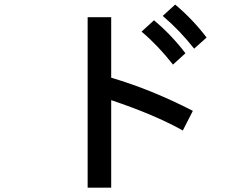

<svg xmlns="http://www.w3.org/2000/svg" viewBox="-20 -829 1040 859"><path d="M372.1 10.7V-752H477.5V-481.4Q659.2 -427.7 842.8 -333L797.9 -245.1Q672.9 -315.4 477.5 -380.9V10.7ZM708 -757.8 763.7 -808.6Q841.8 -743.2 904.3 -661.1L848.6 -611.3Q784.2 -693.4 708 -757.8ZM613.3 -687.5 668.9 -738.3Q747.1 -672.9 809.6 -590.8L753.9 -540Q687.5 -625 613.3 -687.5Z"/></svg>

Font: Gothic A1 SemiBold
Style: Regular
Weight: 600
Version: Version 2.50